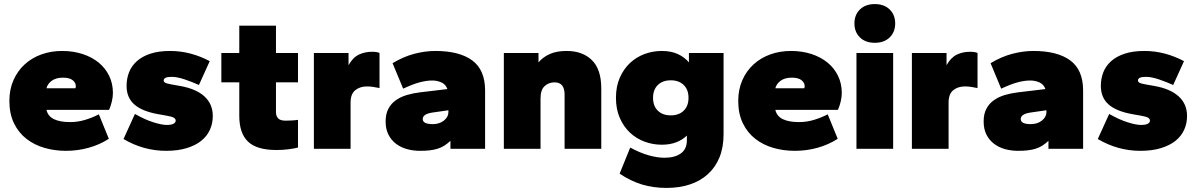

<svg xmlns="http://www.w3.org/2000/svg" viewBox="-20 -730 5870 942"><path d="M304 10Q248 10 198 -4.5Q148 -19 109.5 -49Q71 -79 48.5 -125.5Q26 -172 26 -235Q26 -291 46 -336.5Q66 -382 101 -414Q136 -446 183 -463Q230 -480 285 -480Q339 -480 385 -465Q431 -450 464 -423Q497 -396 515.5 -358Q534 -320 534 -274Q534 -254 528.5 -231Q523 -208 515 -191H208Q215 -160 244.5 -145.5Q274 -131 324 -131Q362 -131 398 -142Q434 -153 465 -169L514 -49Q469 -20 415 -5Q361 10 304 10ZM289 -349Q254 -349 233.5 -333.5Q213 -318 208 -297H350Q352 -303 352 -307Q352 -324 336.5 -336.5Q321 -349 289 -349Z M795 10Q684 10 586 -48L642 -171Q691 -143 732.5 -130Q774 -117 798 -117Q821 -117 831.5 -123Q842 -129 842 -138Q842 -147 832.5 -152.5Q823 -158 800 -162L755 -170Q677 -184 639 -217.5Q601 -251 601 -309Q601 -344 613 -375Q625 -406 651 -429.5Q677 -453 717.5 -466.5Q758 -480 815 -480Q866 -480 915 -467Q964 -454 1009 -430L956 -313Q923 -328 886 -340.5Q849 -353 822 -353Q783 -353 783 -335Q783 -329 790 -324.5Q797 -320 820 -316L865 -308Q943 -294 983.5 -256.5Q1024 -219 1024 -161Q1024 -124 1009.5 -92.5Q995 -61 966.5 -38.5Q938 -16 895 -3Q852 10 795 10Z M1337 6Q1239 6 1196.5 -35.5Q1154 -77 1154 -161V-326H1066V-470H1154V-604H1334V-470H1442V-326H1334V-179Q1334 -161 1344.5 -149.5Q1355 -138 1381 -138Q1394 -138 1412 -139Q1430 -140 1442 -142V-6Q1422 -1 1394 2.5Q1366 6 1337 6Z M1520 0V-470H1690V-410Q1711 -448 1740.5 -462Q1770 -476 1805 -476Q1830 -476 1842 -470V-298Q1827 -301 1811.5 -303.5Q1796 -306 1780 -306Q1746 -306 1723 -287.5Q1700 -269 1700 -227V0Z M2041 10Q2007 10 1976.5 1.5Q1946 -7 1922.5 -25Q1899 -43 1885.5 -70Q1872 -97 1872 -134Q1872 -171 1885.5 -196.5Q1899 -222 1922.5 -238.5Q1946 -255 1976.5 -264Q2007 -273 2041 -277L2175 -293Q2167 -316 2146 -325.5Q2125 -335 2101 -335Q2072 -335 2038.5 -326Q2005 -317 1958 -295L1906 -420Q1959 -452 2012.5 -466Q2066 -480 2116 -480Q2234 -480 2297 -433.5Q2360 -387 2360 -286V0H2190V-39Q2175 -25 2160 -15.5Q2145 -6 2127.5 -0.5Q2110 5 2089 7.5Q2068 10 2041 10ZM2103 -121Q2136 -121 2158 -138.5Q2180 -156 2180 -180V-189L2103 -178Q2054 -171 2054 -146Q2054 -121 2103 -121Z M2750 0V-267Q2750 -295 2738 -310.5Q2726 -326 2701 -326Q2672 -326 2652 -307.5Q2632 -289 2632 -247V0H2452V-470H2622V-424Q2644 -450 2677.5 -465Q2711 -480 2760 -480Q2838 -480 2884 -435Q2930 -390 2930 -296V0Z M3227 -20Q3183 -20 3142.5 -35Q3102 -50 3071 -79Q3040 -108 3021 -151Q3002 -194 3002 -250Q3002 -306 3021 -349Q3040 -392 3071 -421Q3102 -450 3142.5 -465Q3183 -480 3227 -480Q3272 -480 3305 -465Q3338 -450 3360 -424V-470H3530V-72Q3530 -7 3510 42Q3490 91 3453 124.5Q3416 158 3364.5 175Q3313 192 3250 192Q3185 192 3129 175Q3073 158 3020 122L3072 -6Q3120 20 3162.5 32Q3205 44 3240 44Q3290 44 3320 23Q3350 2 3350 -42V-65Q3329 -44 3298 -32Q3267 -20 3227 -20ZM3271 -164Q3311 -164 3334.5 -187Q3358 -210 3358 -250Q3358 -290 3334.5 -313Q3311 -336 3271 -336Q3231 -336 3207.5 -313Q3184 -290 3184 -250Q3184 -210 3207.5 -187Q3231 -164 3271 -164Z M3880 10Q3824 10 3774 -4.5Q3724 -19 3685.5 -49Q3647 -79 3624.5 -125.5Q3602 -172 3602 -235Q3602 -291 3622 -336.5Q3642 -382 3677 -414Q3712 -446 3759 -463Q3806 -480 3861 -480Q3915 -480 3961 -465Q4007 -450 4040 -423Q4073 -396 4091.5 -358Q4110 -320 4110 -274Q4110 -254 4104.5 -231Q4099 -208 4091 -191H3784Q3791 -160 3820.5 -145.5Q3850 -131 3900 -131Q3938 -131 3974 -142Q4010 -153 4041 -169L4090 -49Q4045 -20 3991 -5Q3937 10 3880 10ZM3865 -349Q3830 -349 3809.5 -333.5Q3789 -318 3784 -297H3926Q3928 -303 3928 -307Q3928 -324 3912.5 -336.5Q3897 -349 3865 -349Z M4182 0V-470H4362V0ZM4272 -520Q4226 -520 4199 -546.5Q4172 -573 4172 -615Q4172 -657 4199 -683.5Q4226 -710 4272 -710Q4318 -710 4345 -683.5Q4372 -657 4372 -615Q4372 -573 4345 -546.5Q4318 -520 4272 -520Z M4454 0V-470H4624V-410Q4645 -448 4674.5 -462Q4704 -476 4739 -476Q4764 -476 4776 -470V-298Q4761 -301 4745.5 -303.5Q4730 -306 4714 -306Q4680 -306 4657 -287.5Q4634 -269 4634 -227V0Z M4975 10Q4941 10 4910.5 1.5Q4880 -7 4856.5 -25Q4833 -43 4819.5 -70Q4806 -97 4806 -134Q4806 -171 4819.5 -196.5Q4833 -222 4856.5 -238.5Q4880 -255 4910.5 -264Q4941 -273 4975 -277L5109 -293Q5101 -316 5080 -325.5Q5059 -335 5035 -335Q5006 -335 4972.5 -326Q4939 -317 4892 -295L4840 -420Q4893 -452 4946.5 -466Q5000 -480 5050 -480Q5168 -480 5231 -433.5Q5294 -387 5294 -286V0H5124V-39Q5109 -25 5094 -15.5Q5079 -6 5061.5 -0.5Q5044 5 5023 7.5Q5002 10 4975 10ZM5037 -121Q5070 -121 5092 -138.5Q5114 -156 5114 -180V-189L5037 -178Q4988 -171 4988 -146Q4988 -121 5037 -121Z M5575 10Q5464 10 5366 -48L5422 -171Q5471 -143 5512.5 -130Q5554 -117 5578 -117Q5601 -117 5611.5 -123Q5622 -129 5622 -138Q5622 -147 5612.5 -152.5Q5603 -158 5580 -162L5535 -170Q5457 -184 5419 -217.5Q5381 -251 5381 -309Q5381 -344 5393 -375Q5405 -406 5431 -429.5Q5457 -453 5497.5 -466.5Q5538 -480 5595 -480Q5646 -480 5695 -467Q5744 -454 5789 -430L5736 -313Q5703 -328 5666 -340.5Q5629 -353 5602 -353Q5563 -353 5563 -335Q5563 -329 5570 -324.5Q5577 -320 5600 -316L5645 -308Q5723 -294 5763.5 -256.5Q5804 -219 5804 -161Q5804 -124 5789.5 -92.5Q5775 -61 5746.5 -38.5Q5718 -16 5675 -3Q5632 10 5575 10Z"/></svg>

Font: Celebes Black
Style: Regular
Weight: 900
Designer: Anugrah Pasau
Foundry: Lafontype
Version: Version 1.000; ttfautohint (v1.8.4)